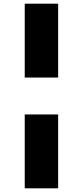

<svg xmlns="http://www.w3.org/2000/svg" viewBox="-20 -731 445 1040"><path d="M114 -711H295V-311H114ZM114 -111H295V289H114Z"/></svg>

Font: Ysabeau Black
Style: Regular
Weight: 900
Designer: Christian Thalmann (Catharsis Fonts)
Version: Version 0.003